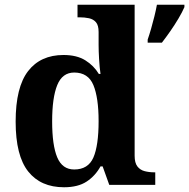

<svg xmlns="http://www.w3.org/2000/svg" viewBox="-20 -780 798 810"><path d="M250 10Q152 10 99 -56.5Q46 -123 46 -267Q46 -412 98.5 -480Q151 -548 248 -548Q304 -548 340 -525.5Q376 -503 397 -468H404Q400 -496 398 -531Q396 -566 396 -590V-645Q396 -673 385 -686Q374 -699 355.5 -703Q337 -707 315 -707H307V-760H548V-123Q548 -93 559.5 -78Q571 -63 590 -58Q609 -53 631 -53H635V0H441L413 -78H404Q382 -38 345.5 -14Q309 10 250 10ZM293 -65Q352 -65 374 -115.5Q396 -166 396 -269Q396 -368 374 -421Q352 -474 293 -474Q243 -474 221.5 -421Q200 -368 200 -268Q200 -167 221.5 -116Q243 -65 293 -65ZM603 -613Q610 -633 617.5 -659Q625 -685 631.5 -711.5Q638 -738 642 -760H758V-750Q749 -729 733 -702Q717 -675 698.5 -648.5Q680 -622 663 -600H603Z"/></svg>

Font: Noto Serif Kannada
Style: Bold
Weight: 700
Version: Version 2.003